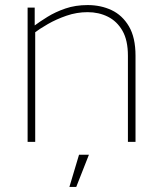

<svg xmlns="http://www.w3.org/2000/svg" viewBox="-20 -560 639 758"><path d="M89 -530H117V-458L119 -444V0H89ZM326 -512Q283 -512 242.5 -498Q202 -484 169 -465Q136 -446 115 -430L112 -456Q136 -474 167.5 -493.5Q199 -513 238.5 -526.5Q278 -540 326 -540Q378 -540 420.5 -520Q463 -500 489 -456Q515 -412 515 -340V0H485V-340Q485 -401 463.5 -438.5Q442 -476 406 -494Q370 -512 326 -512ZM331 51 281 178H254L292 51Z"/></svg>

Font: Roundo Variable
Style: Regular
Weight: 200
Designer: Shiva Nallaperumal
Foundry: Indian Type Foundry
Version: Version 2.000